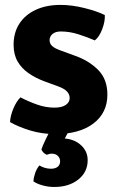

<svg xmlns="http://www.w3.org/2000/svg" viewBox="-20 -533 482 784"><path d="M21 -34.5Q22 -59 34.2 -88.8Q46.5 -118.5 63.5 -135.5Q96 -118.5 131.5 -106Q167 -93.5 202 -93.5Q232.5 -93.5 248.5 -104.5Q264.5 -115.5 264.5 -132.5Q264.5 -148 253.2 -159.8Q242 -171.5 217 -180.5L161 -201Q126 -214 97.5 -233.5Q69 -253 52.2 -281.5Q35.5 -310 35.5 -350Q35.5 -400 59.2 -436.5Q83 -473 126.2 -493Q169.5 -513 227 -513Q273 -513 324.5 -500.2Q376 -487.5 408 -471.5Q409.5 -445.5 397.2 -413.5Q385 -381.5 367 -368Q336.5 -381.5 300.2 -393Q264 -404.5 228.5 -404.5Q206.5 -404.5 194.5 -394.2Q182.5 -384 182.5 -369Q182.5 -355 192.5 -345.5Q202.5 -336 224.5 -328L286 -305.5Q343 -285.5 380.8 -247.5Q418.5 -209.5 418.5 -146.5Q418.5 -72.5 361.8 -29Q305 14.5 205 14.5Q152 14.5 104 0Q56 -14.5 21 -34.5ZM149 77Q154.5 61 166.8 35.5Q179 10 188.5 -5.5H267.5Q262 1 255.2 12.8Q248.5 24.5 244.5 32.5Q285.5 36 311.8 60.8Q338 85.5 338 121Q338 169.5 299.8 200Q261.5 230.5 201.5 230.5Q177 230.5 153.2 223.8Q129.5 217 116.5 207.5Q117.5 191 123.8 173Q130 155 141 142.5Q149.5 148 162 152Q174.5 156 188 156Q206 156 215.8 147.8Q225.5 139.5 225.5 126Q225.5 112.5 216.2 103.5Q207 94.5 191.5 94.5Q185.5 94.5 180.5 95.8Q175.5 97 171 99Q155 92 149 77Z"/></svg>

Font: Signika Negative Light
Style: Bold
Weight: 700
Version: Version 2.001